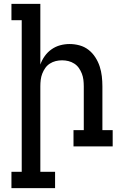

<svg xmlns="http://www.w3.org/2000/svg" viewBox="-20 -755 640 990"><path d="M264 215H39V131H92V-651H39V-735H188V-422Q196 -445 210.5 -465.5Q225 -486 245.5 -500.5Q266 -515 290 -521.5Q314 -528 339 -528Q365 -528 390.5 -521Q416 -514 436.5 -498Q457 -482 471.5 -459.5Q486 -437 494 -412.5Q502 -388 505 -362Q508 -336 508 -310V-84H561V0H359V-84H412V-310Q412 -327 410 -343.5Q408 -360 402 -375.5Q396 -391 386.5 -404.5Q377 -418 363 -427Q349 -436 333 -440Q317 -444 300 -444Q283 -444 267 -440Q251 -436 237 -427Q223 -418 213.5 -404.5Q204 -391 198 -375.5Q192 -360 190 -343.5Q188 -327 188 -310V131H264Z"/></svg>

Font: Iosevka HT Medium Extended
Style: Regular
Weight: 500
Width: 7
Monospace: yes
Designer: Belleve Invis
Foundry: Belleve Invis
Version: Version 32.3.0; ttfautohint (v1.8.4)